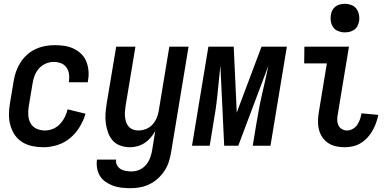

<svg xmlns="http://www.w3.org/2000/svg" viewBox="-20 -765 2040 1008"><path d="M208 8Q178 8 149.5 2Q121 -4 97.5 -18.5Q74 -33 58.5 -55.5Q43 -78 35 -105.5Q27 -133 27 -162.5Q27 -192 32 -221L52 -341Q56 -366 65 -391Q74 -416 88.5 -438.5Q103 -461 123.5 -479Q144 -497 168.5 -508Q193 -519 218 -523.5Q243 -528 268 -528Q294 -528 319.5 -524Q345 -520 367 -509.5Q389 -499 406.5 -482Q424 -465 433 -442.5Q442 -420 444.5 -394.5Q447 -369 442 -343L441 -333H341L342 -339Q345 -359 342 -378Q339 -397 328 -412Q317 -427 299 -433.5Q281 -440 262 -440Q241 -440 220 -431Q199 -422 184.5 -405.5Q170 -389 162 -368.5Q154 -348 151 -327L131 -207Q127 -184 128.5 -160.5Q130 -137 140.5 -118Q151 -99 171.5 -89.5Q192 -80 216 -80Q237 -80 258 -88.5Q279 -97 294.5 -113.5Q310 -130 320 -150Q330 -170 335 -191L429 -168Q419 -133 398.5 -99Q378 -65 348 -40Q318 -15 281 -3.5Q244 8 208 8Z M665 223Q642 223 619 220.5Q596 218 575 210.5Q554 203 535.5 190.5Q517 178 505.5 160Q494 142 490 119.5Q486 97 489 74L490 73H590Q587 89 594.5 102.5Q602 116 614 123Q626 130 641 132.5Q656 135 672 135Q692 135 712.5 126Q733 117 747 100Q761 83 768.5 62.5Q776 42 779 22L795 -77Q785 -59 771 -42.5Q757 -26 739.5 -14.5Q722 -3 702 2.5Q682 8 663 8Q636 8 612 -0.5Q588 -9 572 -27Q556 -45 547.5 -68.5Q539 -92 535.5 -117.5Q532 -143 534 -169Q536 -195 540 -221L590 -520H691L639 -207Q637 -193 636 -178.5Q635 -164 636.5 -150Q638 -136 642.5 -123Q647 -110 656 -100Q665 -90 678 -85Q691 -80 706 -80Q725 -80 744.5 -87Q764 -94 778.5 -109Q793 -124 801.5 -143Q810 -162 813 -181L869 -520H970L878 36Q874 61 866 85.5Q858 110 843 132.5Q828 155 808 173Q788 191 764 202.5Q740 214 715 218.5Q690 223 665 223Z M988 0 1074 -520H1207L1223 -174L1353 -520H1486L1400 0H1307L1324 -104Q1331 -144 1338 -183.5Q1345 -223 1354 -262.5Q1363 -302 1372 -341.5Q1381 -381 1389 -420L1231 0H1157L1137 -420Q1133 -381 1129 -341.5Q1125 -302 1121 -262.5Q1117 -223 1111 -183.5Q1105 -144 1098 -104L1081 0Z M1790 8Q1766 8 1743.5 3Q1721 -2 1703 -14Q1685 -26 1672.5 -44.5Q1660 -63 1654.5 -84.5Q1649 -106 1649.5 -130Q1650 -154 1654 -177L1696 -432H1577L1578 -520H1812L1753 -163Q1750 -148 1750.5 -133.5Q1751 -119 1757 -106.5Q1763 -94 1775.5 -87Q1788 -80 1802 -80Q1818 -80 1832.5 -88.5Q1847 -97 1856 -110.5Q1865 -124 1870 -139Q1875 -154 1878 -170L1966 -162Q1962 -141 1954.5 -120Q1947 -99 1936 -79.5Q1925 -60 1909.5 -43Q1894 -26 1874.5 -14Q1855 -2 1833 3Q1811 8 1790 8ZM1790 -595Q1773 -595 1756 -601.5Q1739 -608 1729.5 -621.5Q1720 -635 1717 -652.5Q1714 -670 1717 -688Q1719 -701 1725.5 -712.5Q1732 -724 1742.5 -731.5Q1753 -739 1765.5 -742Q1778 -745 1791 -745Q1808 -745 1825 -738.5Q1842 -732 1851.5 -718.5Q1861 -705 1864.5 -687.5Q1868 -670 1865 -652Q1862 -639 1856 -627.5Q1850 -616 1839 -608.5Q1828 -601 1815.5 -598Q1803 -595 1790 -595Z"/></svg>

Font: Iosevka Term Curly Semibold
Style: Italic
Weight: 600
Italic angle: -9°
Designer: Belleve Invis
Foundry: Belleve Invis
Version: Version 32.3.0